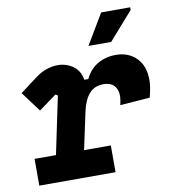

<svg xmlns="http://www.w3.org/2000/svg" viewBox="-80 -777 772 848"><g transform="rotate(-10 306.0 -353.0)"><path d="M178 -378 168 -384 89 -326 22 -416 102 -476Q125 -493 150.5 -501.5Q176 -510 199 -510Q239 -510 269 -488Q299 -466 305 -426H323Q343 -468 379 -489Q415 -510 460 -510Q517 -510 552.5 -474.5Q588 -439 588 -376Q588 -363 586.5 -350.5Q585 -338 581 -320L576 -298L442 -288L445 -302Q448 -317 448 -329Q448 -358 432 -375Q416 -392 384 -392Q344 -392 320.5 -365Q297 -338 286 -288L250 -120H370V0H28V-120H124ZM560 -694 451 -570H349L430 -706H560Z"/></g></svg>

Font: Space Mono
Style: Bold Italic
Weight: 700
Italic angle: -12°
Monospace: yes
Designer: Colophon Foundry / Benjamin Critton
Foundry: Colophon Foundry
Version: Version 1.000;PS 1.000;hotconv 1.0.81;makeotf.lib2.5.63406